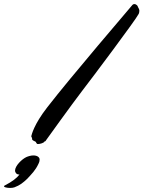

<svg xmlns="http://www.w3.org/2000/svg" viewBox="-255 -696 706 945"><path d="M427 -656C421 -665 425 -665 418 -671C415 -674 411 -676 407 -676C403 -676 400 -675 397 -672C389 -662 92 -316 -23 -167C-89 -82 -99 -33 -101 -26C-101 -21 -97 -19 -97 -14V-11C-97 -6 -89 -3 -83 0C-75 2 -78 13 -68 13C-58 13 -37 7 -36 0H-35C-32 0 -30 -2 -26 -9C-21 -16 96 -179 148 -247C200 -314 414 -600 426 -625C429 -629 431 -636 431 -643C431 -648 429 -652 427 -656ZM-66 111C-61 101 -60 95 -60 89C-60 79 -70 69 -91 69C-102 69 -116 73 -125 77C-147 87 -181 120 -181 144C-181 150 -176 164 -159 163C-172 180 -195 198 -230 216C-235 218 -235 220 -235 222C-235 225 -222 229 -205 229C-198 229 -189 228 -184 226C-157 216 -141 203 -121 184C-99 160 -81 143 -66 111Z"/></svg>

Font: Oregano
Style: Italic
Weight: 400
Italic angle: -12°
Designer: Astigmatic (AOETI)
Foundry: Astigmatic (AOETI)
Version: Version 1.000